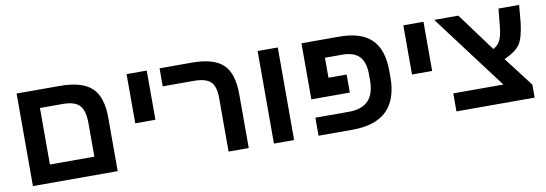

<svg xmlns="http://www.w3.org/2000/svg" viewBox="-50 -922 3523 1238"><g transform="rotate(-10 1711.5 -303.0)"><path d="M640 -351V0H85V-606H367Q512 -606 576 -546.5Q640 -487 640 -351ZM367 -488H217V-118H508V-336Q508 -419 476.5 -453.5Q445 -488 367 -488Z M805 -284V-606H937V-284Z M1498 -351V0H1366V-352Q1366 -427 1334 -457.5Q1302 -488 1224 -488H1021V-606H1232Q1375 -606 1437 -547Q1498 -489 1498 -351Z M1663 0V-606H1795V0Z M2344 -292V-333Q2344 -412 2308.5 -450Q2273 -488 2196 -488H2083V-357H2202V-239H1950V-606H2197Q2340 -606 2408.5 -539Q2477 -472 2477 -331V-291Q2477 0 2178 0H1955V-118H2175Q2344 -118 2344 -292Z M2617 -284V-606H2749V-284Z M3370 -85V0H2858V-118H3186L2819 -606H2977L3162 -355Q3194 -371 3208.5 -401.5Q3223 -432 3229 -493L3240 -606H3375L3365 -492Q3353 -392 3325.5 -352Q3298 -312 3222 -278Z"/></g></svg>

Font: Libra Sans
Style: Bold
Weight: 700
Foundry: Context Ltd
Version: Version 1.000